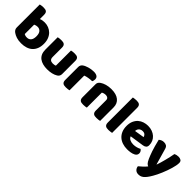

<svg xmlns="http://www.w3.org/2000/svg" viewBox="193 -1815 3147 3147"><g transform="rotate(45 1766.0 -242.0)"><path d="M54 -651Q64 -654 86 -657.5Q108 -661 131 -661Q153 -661 170.5 -658Q188 -655 200 -646Q212 -637 218 -621.5Q224 -606 224 -581V-483Q249 -493 271.5 -497Q294 -501 321 -501Q369 -501 412 -484Q455 -467 488 -434.5Q521 -402 540 -354Q559 -306 559 -243Q559 -178 539.5 -129.5Q520 -81 485 -49Q450 -17 399.5 -0.5Q349 16 288 16Q222 16 176 0.5Q130 -15 98 -38Q54 -69 54 -118ZM288 -118Q334 -118 359.5 -149.5Q385 -181 385 -243Q385 -306 359 -337Q333 -368 289 -368Q269 -368 254.5 -364Q240 -360 223 -352V-134Q234 -127 249.5 -122.5Q265 -118 288 -118Z M642 -479Q652 -482 673.5 -485Q695 -488 718 -488Q740 -488 757.5 -485Q775 -482 787 -473Q799 -464 805.5 -448.5Q812 -433 812 -408V-193Q812 -152 832 -134.5Q852 -117 890 -117Q913 -117 927.5 -121Q942 -125 950 -129V-479Q960 -482 981.5 -485Q1003 -488 1026 -488Q1048 -488 1065.5 -485Q1083 -482 1095 -473Q1107 -464 1113.5 -448.5Q1120 -433 1120 -408V-104Q1120 -54 1078 -29Q1043 -7 994.5 4.5Q946 16 889 16Q835 16 789.5 4Q744 -8 711 -33Q678 -58 660 -97.5Q642 -137 642 -193Z M1394 -1Q1384 2 1362.5 5Q1341 8 1318 8Q1296 8 1278.5 5Q1261 2 1249 -7Q1237 -16 1230.5 -31.5Q1224 -47 1224 -72V-372Q1224 -395 1232.5 -411.5Q1241 -428 1257 -441Q1273 -454 1296.5 -464.5Q1320 -475 1347 -483Q1374 -491 1403 -495.5Q1432 -500 1461 -500Q1509 -500 1537 -481.5Q1565 -463 1565 -421Q1565 -407 1561 -393.5Q1557 -380 1551 -369Q1530 -369 1508 -367Q1486 -365 1465 -361Q1444 -357 1425.5 -352.5Q1407 -348 1394 -342Z M1933 -308Q1933 -339 1915.5 -353.5Q1898 -368 1868 -368Q1848 -368 1828.5 -363Q1809 -358 1795 -348V-1Q1785 2 1763.5 5Q1742 8 1719 8Q1697 8 1679.5 5Q1662 2 1650 -7Q1638 -16 1631.5 -31.5Q1625 -47 1625 -72V-372Q1625 -399 1636.5 -416Q1648 -433 1668 -447Q1702 -471 1753.5 -486Q1805 -501 1868 -501Q1981 -501 2042 -451.5Q2103 -402 2103 -314V-1Q2093 2 2071.5 5Q2050 8 2027 8Q2005 8 1987.5 5Q1970 2 1958 -7Q1946 -16 1939.5 -31.5Q1933 -47 1933 -72Z M2381 -1Q2370 1 2348.5 4.5Q2327 8 2305 8Q2283 8 2265.5 5Q2248 2 2236 -7Q2224 -16 2217.5 -31.5Q2211 -47 2211 -72V-652Q2222 -654 2243.5 -657.5Q2265 -661 2287 -661Q2309 -661 2326.5 -658Q2344 -655 2356 -646Q2368 -637 2374.5 -621.5Q2381 -606 2381 -581Z M2745 16Q2686 16 2635.5 -0.5Q2585 -17 2547.5 -50Q2510 -83 2488.5 -133Q2467 -183 2467 -250Q2467 -316 2488.5 -363.5Q2510 -411 2545 -441.5Q2580 -472 2625 -486.5Q2670 -501 2717 -501Q2770 -501 2813.5 -485Q2857 -469 2888.5 -441Q2920 -413 2937.5 -374Q2955 -335 2955 -289Q2955 -255 2936 -237Q2917 -219 2883 -214L2636 -177Q2647 -144 2681 -127.5Q2715 -111 2759 -111Q2800 -111 2836.5 -121.5Q2873 -132 2896 -146Q2912 -136 2923 -118Q2934 -100 2934 -80Q2934 -35 2892 -13Q2860 4 2820 10Q2780 16 2745 16ZM2717 -377Q2693 -377 2675.5 -369Q2658 -361 2647 -348.5Q2636 -336 2630.5 -320.5Q2625 -305 2624 -289L2795 -317Q2792 -337 2773 -357Q2754 -377 2717 -377Z M3109 -124Q3098 -149 3085.5 -180Q3073 -211 3059.5 -251Q3046 -291 3031.5 -342.5Q3017 -394 3001 -461Q3015 -475 3038.5 -485.5Q3062 -496 3090 -496Q3125 -496 3148 -481.5Q3171 -467 3182 -427L3261 -152H3265Q3277 -186 3288.5 -226Q3300 -266 3311 -308.5Q3322 -351 3331.5 -393.5Q3341 -436 3348 -477Q3384 -496 3427 -496Q3462 -496 3485 -481Q3508 -466 3508 -429Q3508 -402 3501 -366.5Q3494 -331 3482.5 -291Q3471 -251 3455.5 -208.5Q3440 -166 3423 -125Q3406 -84 3388 -47.5Q3370 -11 3353 18Q3325 67 3301 98Q3277 129 3255 146.5Q3233 164 3211 170.5Q3189 177 3165 177Q3123 177 3097 152Q3071 127 3066 87Q3098 62 3130 31.5Q3162 1 3188 -31Q3171 -36 3151.5 -54.5Q3132 -73 3109 -124Z"/></g></svg>

Font: Baloo
Style: Regular
Weight: 400
Designer: Sarang Kulkarni and Ek Type
Foundry: Ek Type
Version: Version 1.443;PS 1.000;hotconv 16.6.51;makeotf.lib2.5.65220;